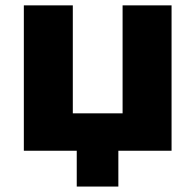

<svg xmlns="http://www.w3.org/2000/svg" viewBox="-20 -559 725 712"><path d="M264.6 0H68.4V-539.1H250V-138.7H434.6V-539.1H616.2V0H418.9V132.8H264.6Z"/></svg>

Font: Min Sans Black
Style: Regular
Weight: 900
Designer: Jinseong-Kim, NotoSansCJK, Nunito
Foundry: Jinseong-Kim
Version: Version 1.000